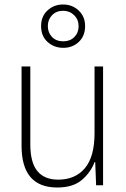

<svg xmlns="http://www.w3.org/2000/svg" viewBox="-20 -825 562 855"><path d="M439 -529V0H408L404 -103H401Q385 -59 345.5 -24.5Q306 10 235 10Q76 10 76 -176V-529H115V-182Q115 -101 146.5 -63Q178 -25 239 -25Q315 -25 358 -76Q401 -127 401 -232V-529ZM262 -612Q221 -612 192 -638Q163 -664 163 -709Q163 -752 191.5 -778.5Q220 -805 261 -805Q302 -805 330.5 -778Q359 -751 359 -709Q359 -665 331 -638.5Q303 -612 262 -612ZM262 -641Q292 -641 311 -660Q330 -679 330 -708Q330 -738 310 -757.5Q290 -777 261 -777Q231 -777 212 -757.5Q193 -738 193 -709Q193 -680 211.5 -660.5Q230 -641 262 -641Z"/></svg>

Font: Noto Sans Lao Looped SemiCondensed ExtraLight
Style: Regular
Weight: 200
Width: 4
Designer: Mark Frömberg, Ben Mitchell
Foundry: The Fontpad Ltd
Version: Version 1.002; ttfautohint (v1.8.4.7-5d5b)